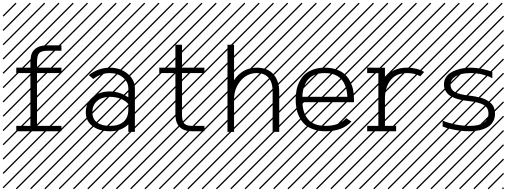

<svg xmlns="http://www.w3.org/2000/svg" viewBox="-23 -978 3759 1424"><path d="M327.6 -601.6Q282.2 -601.6 266.1 -582Q251.5 -564 251.5 -515.1V-476.1H432.6V-436H251.5V-44.4H432.6V-4.4H97.7V-44.4H202.6V-436H97.7V-476.1H202.6V-515.1Q202.6 -546.4 208 -567.9Q213.4 -589.4 229.5 -607.4Q260.7 -641.6 327.6 -641.6H432.6V-601.6ZM526.9 410.6 533.7 417.5 525.4 425.8 518.6 418.9ZM526.9 304.7 533.7 311.5 419.4 425.8 412.6 418.9ZM526.9 198.7 533.7 205.6 313.5 425.8 306.6 418.9ZM526.9 92.3 533.7 99.1 207.5 425.8 200.7 418.9ZM526.9 -13.2 533.7 -6.3 101.6 425.8 94.7 418.9ZM526.9 -119.1 533.7 -112.3 3.4 418 -3.4 411.1ZM526.9 -225.6 533.7 -218.8 3.4 311.5 -3.4 304.7ZM526.9 -331.5 533.7 -324.7 3.4 205.6 -3.4 198.7ZM526.9 -438 533.7 -431.2 3.4 99.1 -3.4 92.3ZM526.9 -543.5 533.7 -536.6 3.4 -6.3 -3.4 -13.2ZM526.9 -649.4 533.7 -642.6 3.4 -112.3 -3.4 -119.1ZM526.9 -755.9 533.7 -749 3.4 -218.8 -3.4 -225.6ZM526.9 -861.8 533.7 -855 3.4 -324.7 -3.4 -331.5ZM516.6 -958 523.4 -951.2 3.4 -431.2 -3.4 -438ZM411.1 -958 418 -951.2 3.4 -536.6 -3.4 -543.5ZM305.2 -958 312 -951.2 3.4 -642.6 -3.4 -649.4ZM198.7 -958 205.6 -951.2 3.4 -749 -3.4 -755.9ZM92.3 -958 99.1 -951.2 3.4 -855 -3.4 -861.8Z M977.5 -321.8V0H928.7V-55.2Q875.5 -4.4 794.4 -4.4Q713.9 -4.4 663.6 -42Q613.3 -79.6 613.3 -145.5Q613.3 -215.3 664.3 -257.6Q715.3 -299.8 791.5 -299.8Q864.7 -299.8 928.7 -255.9V-321.8Q928.7 -370.6 888.9 -403.3Q849.1 -436 792 -436Q726.6 -436 668.5 -392.1L635.3 -421.4Q707.5 -476.1 792 -476.1Q869.1 -476.1 923.3 -431.4Q977.5 -386.7 977.5 -321.8ZM794.4 -44.4Q857.9 -44.4 893.3 -75.2Q928.7 -106 928.7 -167V-206.5Q907.7 -231.9 870.8 -245.8Q834 -259.8 791.5 -259.8Q734.9 -259.8 698.5 -229.7Q662.1 -199.7 662.1 -145.5Q662.1 -95.7 696.3 -70.1Q730.5 -44.4 794.4 -44.4ZM1057.1 410.6 1064 417.5 1055.7 425.8 1048.8 418.9ZM1057.1 304.7 1064 311.5 949.7 425.8 942.9 418.9ZM1057.1 198.7 1064 205.6 843.8 425.8 836.9 418.9ZM1057.1 92.3 1064 99.1 737.8 425.8 731 418.9ZM1057.1 -13.2 1064 -6.3 631.8 425.8 625 418.9ZM1057.1 -119.1 1064 -112.3 533.7 418 526.9 411.1ZM1057.1 -225.6 1064 -218.8 533.7 311.5 526.9 304.7ZM1057.1 -331.5 1064 -324.7 533.7 205.6 526.9 198.7ZM1057.1 -438 1064 -431.2 533.7 99.1 526.9 92.3ZM1057.1 -543.5 1064 -536.6 533.7 -6.3 526.9 -13.2ZM1057.1 -649.4 1064 -642.6 533.7 -112.3 526.9 -119.1ZM1057.1 -755.9 1064 -749 533.7 -218.8 526.9 -225.6ZM1057.1 -861.8 1064 -855 533.7 -324.7 526.9 -331.5ZM1046.9 -958 1053.7 -951.2 533.7 -431.2 526.9 -438ZM941.4 -958 948.2 -951.2 533.7 -536.6 526.9 -543.5ZM835.4 -958 842.3 -951.2 533.7 -642.6 526.9 -649.4ZM729 -958 735.8 -951.2 533.7 -749 526.9 -755.9ZM622.6 -958 629.4 -951.2 533.7 -855 526.9 -861.8Z M1277.8 -646H1326.7V-476.1H1493.2V-436H1326.7V-130.4Q1326.7 -80.1 1343.3 -62.3Q1359.9 -44.4 1402.8 -44.4H1493.2V-4.4H1402.8Q1277.8 -4.4 1277.8 -130.4V-436H1158.2V-476.1H1277.8ZM1587.4 410.6 1594.2 417.5 1585.9 425.8 1579.1 418.9ZM1587.4 304.7 1594.2 311.5 1480 425.8 1473.1 418.9ZM1587.4 198.7 1594.2 205.6 1374 425.8 1367.2 418.9ZM1587.4 92.3 1594.2 99.1 1268.1 425.8 1261.2 418.9ZM1587.4 -13.2 1594.2 -6.3 1162.1 425.8 1155.3 418.9ZM1587.4 -119.1 1594.2 -112.3 1064 418 1057.1 411.1ZM1587.4 -225.6 1594.2 -218.8 1064 311.5 1057.1 304.7ZM1587.4 -331.5 1594.2 -324.7 1064 205.6 1057.1 198.7ZM1587.4 -438 1594.2 -431.2 1064 99.1 1057.1 92.3ZM1587.4 -543.5 1594.2 -536.6 1064 -6.3 1057.1 -13.2ZM1587.4 -649.4 1594.2 -642.6 1064 -112.3 1057.1 -119.1ZM1587.4 -755.9 1594.2 -749 1064 -218.8 1057.1 -225.6ZM1587.4 -861.8 1594.2 -855 1064 -324.7 1057.1 -331.5ZM1577.1 -958 1584 -951.2 1064 -431.2 1057.1 -438ZM1471.7 -958 1478.5 -951.2 1064 -536.6 1057.1 -543.5ZM1365.7 -958 1372.6 -951.2 1064 -642.6 1057.1 -649.4ZM1259.3 -958 1266.1 -951.2 1064 -749 1057.1 -755.9ZM1152.8 -958 1159.7 -951.2 1064 -855 1057.1 -861.8Z M1664.1 -646H1712.9V-382.8Q1739.7 -425.8 1782.5 -450.9Q1825.2 -476.1 1881.3 -476.1Q1962.4 -476.1 2005.1 -426.8Q2047.9 -377.4 2047.9 -298.3V0H1999V-298.3Q1999 -366.7 1968.8 -401.4Q1938.5 -436 1881.3 -436Q1810.1 -436 1761.5 -378.7Q1712.9 -321.3 1712.9 -240.2V0H1664.1ZM2117.7 410.6 2124.5 417.5 2116.2 425.8 2109.4 418.9ZM2117.7 304.7 2124.5 311.5 2010.3 425.8 2003.4 418.9ZM2117.7 198.7 2124.5 205.6 1904.3 425.8 1897.5 418.9ZM2117.7 92.3 2124.5 99.1 1798.3 425.8 1791.5 418.9ZM2117.7 -13.2 2124.5 -6.3 1692.4 425.8 1685.5 418.9ZM2117.7 -119.1 2124.5 -112.3 1594.2 418 1587.4 411.1ZM2117.7 -225.6 2124.5 -218.8 1594.2 311.5 1587.4 304.7ZM2117.7 -331.5 2124.5 -324.7 1594.2 205.6 1587.4 198.7ZM2117.7 -438 2124.5 -431.2 1594.2 99.1 1587.4 92.3ZM2117.7 -543.5 2124.5 -536.6 1594.2 -6.3 1587.4 -13.2ZM2117.7 -649.4 2124.5 -642.6 1594.2 -112.3 1587.4 -119.1ZM2117.7 -755.9 2124.5 -749 1594.2 -218.8 1587.4 -225.6ZM2117.7 -861.8 2124.5 -855 1594.2 -324.7 1587.4 -331.5ZM2107.4 -958 2114.3 -951.2 1594.2 -431.2 1587.4 -438ZM2002 -958 2008.8 -951.2 1594.2 -536.6 1587.4 -543.5ZM1896 -958 1902.8 -951.2 1594.2 -642.6 1587.4 -649.4ZM1789.6 -958 1796.4 -951.2 1594.2 -749 1587.4 -755.9ZM1683.1 -958 1689.9 -951.2 1594.2 -855 1587.4 -861.8Z M2219.2 -260.3H2553.2Q2543.9 -436 2386.2 -436Q2228.5 -436 2219.2 -260.3ZM2219.2 -220.2Q2221.2 -180.7 2231 -150.1Q2240.7 -119.6 2260.3 -95Q2279.8 -70.3 2313.2 -57.4Q2346.7 -44.4 2393.1 -44.4Q2491.2 -44.4 2544.4 -101.1L2583.5 -76.7Q2516.1 -4.4 2393.1 -4.4Q2342.3 -4.4 2302.5 -18.3Q2262.7 -32.2 2238.3 -54.4Q2213.9 -76.7 2198 -108.2Q2182.1 -139.6 2176 -171.9Q2169.9 -204.1 2169.9 -240.2Q2169.9 -276.4 2176 -308.6Q2182.1 -340.8 2197.5 -372.1Q2212.9 -403.3 2236.8 -425.8Q2260.7 -448.2 2299.1 -462.2Q2337.4 -476.1 2386.2 -476.1Q2435.1 -476.1 2473.4 -462.2Q2511.7 -448.2 2535.6 -425.8Q2559.6 -403.3 2575 -372.1Q2590.3 -340.8 2596.4 -308.6Q2602.5 -276.4 2602.5 -240.2V-220.2ZM2647.9 410.6 2654.8 417.5 2646.5 425.8 2639.6 418.9ZM2647.9 304.7 2654.8 311.5 2540.5 425.8 2533.7 418.9ZM2647.9 198.7 2654.8 205.6 2434.6 425.8 2427.7 418.9ZM2647.9 92.3 2654.8 99.1 2328.6 425.8 2321.8 418.9ZM2647.9 -13.2 2654.8 -6.3 2222.7 425.8 2215.8 418.9ZM2647.9 -119.1 2654.8 -112.3 2124.5 418 2117.7 411.1ZM2647.9 -225.6 2654.8 -218.8 2124.5 311.5 2117.7 304.7ZM2647.9 -331.5 2654.8 -324.7 2124.5 205.6 2117.7 198.7ZM2647.9 -438 2654.8 -431.2 2124.5 99.1 2117.7 92.3ZM2647.9 -543.5 2654.8 -536.6 2124.5 -6.3 2117.7 -13.2ZM2647.9 -649.4 2654.8 -642.6 2124.5 -112.3 2117.7 -119.1ZM2647.9 -755.9 2654.8 -749 2124.5 -218.8 2117.7 -225.6ZM2647.9 -861.8 2654.8 -855 2124.5 -324.7 2117.7 -331.5ZM2637.7 -958 2644.5 -951.2 2124.5 -431.2 2117.7 -438ZM2532.2 -958 2539.1 -951.2 2124.5 -536.6 2117.7 -543.5ZM2426.3 -958 2433.1 -951.2 2124.5 -642.6 2117.7 -649.4ZM2319.8 -958 2326.7 -951.2 2124.5 -749 2117.7 -755.9ZM2213.4 -958 2220.2 -951.2 2124.5 -855 2117.7 -861.8Z M2700.2 -4.4V-44.4H2783.2V-435.5L2700.2 -436V-476.1L2807.6 -475.6H2832Q2832 -475.6 2832 -396.5Q2884.3 -476.1 2995.1 -476.1Q3070.3 -476.1 3123 -444.3L3093.8 -412.1Q3055.7 -436 2995.1 -436Q2918 -436 2877.2 -387.5Q2836.4 -338.9 2832 -258.8V-44.4H2915V-4.4ZM3178.2 410.6 3185.1 417.5 3176.8 425.8 3169.9 418.9ZM3178.2 304.7 3185.1 311.5 3070.8 425.8 3064 418.9ZM3178.2 198.7 3185.1 205.6 2964.8 425.8 2958 418.9ZM3178.2 92.3 3185.1 99.1 2858.9 425.8 2852.1 418.9ZM3178.2 -13.2 3185.1 -6.3 2752.9 425.8 2746.1 418.9ZM3178.2 -119.1 3185.1 -112.3 2654.8 418 2647.9 411.1ZM3178.2 -225.6 3185.1 -218.8 2654.8 311.5 2647.9 304.7ZM3178.2 -331.5 3185.1 -324.7 2654.8 205.6 2647.9 198.7ZM3178.2 -438 3185.1 -431.2 2654.8 99.1 2647.9 92.3ZM3178.2 -543.5 3185.1 -536.6 2654.8 -6.3 2647.9 -13.2ZM3178.2 -649.4 3185.1 -642.6 2654.8 -112.3 2647.9 -119.1ZM3178.2 -755.9 3185.1 -749 2654.8 -218.8 2647.9 -225.6ZM3178.2 -861.8 3185.1 -855 2654.8 -324.7 2647.9 -331.5ZM3168 -958 3174.8 -951.2 2654.8 -431.2 2647.9 -438ZM3062.5 -958 3069.3 -951.2 2654.8 -536.6 2647.9 -543.5ZM2956.5 -958 2963.4 -951.2 2654.8 -642.6 2647.9 -649.4ZM2850.1 -958 2856.9 -951.2 2654.8 -749 2647.9 -755.9ZM2743.7 -958 2750.5 -951.2 2654.8 -855 2647.9 -861.8Z M3628.4 -397.5Q3607.4 -411.1 3561.8 -423.6Q3516.1 -436 3469.7 -436Q3427.7 -436 3394.8 -427.7Q3361.8 -419.4 3340.1 -399.9Q3318.4 -380.4 3318.4 -351.6Q3318.4 -313.5 3351.1 -295.4Q3383.8 -277.3 3457 -269Q3481.4 -266.1 3501.7 -262.5Q3522 -258.8 3545.2 -252.4Q3568.4 -246.1 3585.7 -236.1Q3603 -226.1 3617.9 -212.6Q3632.8 -199.2 3640.6 -179.4Q3648.4 -159.7 3648.4 -135.7Q3648.4 -100.1 3632.8 -74Q3617.2 -47.9 3589.6 -33Q3562 -18.1 3529.5 -11.2Q3497.1 -4.4 3459 -4.4Q3408.7 -4.4 3352.5 -14.4Q3296.4 -24.4 3259.8 -40V-83.5Q3292.5 -68.4 3348.6 -56.4Q3404.8 -44.4 3459 -44.4Q3599.6 -44.4 3599.6 -135.7Q3599.6 -180.7 3563.7 -200.4Q3527.8 -220.2 3450.2 -229Q3421.9 -231.9 3398.9 -236.6Q3376 -241.2 3350.8 -250.2Q3325.7 -259.3 3308.8 -272Q3292 -284.7 3280.8 -305.2Q3269.5 -325.7 3269.5 -351.6Q3269.5 -378.4 3282 -400.1Q3294.4 -421.9 3314.5 -435.8Q3334.5 -449.7 3361.3 -459Q3388.2 -468.3 3415 -472.2Q3441.9 -476.1 3469.7 -476.1Q3507.3 -476.1 3551.5 -467Q3595.7 -458 3628.4 -444.8ZM3708.5 410.6 3715.3 417.5 3707 425.8 3700.2 418.9ZM3708.5 304.7 3715.3 311.5 3601.1 425.8 3594.2 418.9ZM3708.5 198.7 3715.3 205.6 3495.1 425.8 3488.3 418.9ZM3708.5 92.3 3715.3 99.1 3389.2 425.8 3382.3 418.9ZM3708.5 -13.2 3715.3 -6.3 3283.2 425.8 3276.4 418.9ZM3708.5 -119.1 3715.3 -112.3 3185.1 418 3178.2 411.1ZM3708.5 -225.6 3715.3 -218.8 3185.1 311.5 3178.2 304.7ZM3708.5 -331.5 3715.3 -324.7 3185.1 205.6 3178.2 198.7ZM3708.5 -438 3715.3 -431.2 3185.1 99.1 3178.2 92.3ZM3708.5 -543.5 3715.3 -536.6 3185.1 -6.3 3178.2 -13.2ZM3708.5 -649.4 3715.3 -642.6 3185.1 -112.3 3178.2 -119.1ZM3708.5 -755.9 3715.3 -749 3185.1 -218.8 3178.2 -225.6ZM3708.5 -861.8 3715.3 -855 3185.1 -324.7 3178.2 -331.5ZM3698.2 -958 3705.1 -951.2 3185.1 -431.2 3178.2 -438ZM3592.8 -958 3599.6 -951.2 3185.1 -536.6 3178.2 -543.5ZM3486.8 -958 3493.7 -951.2 3185.1 -642.6 3178.2 -649.4ZM3380.4 -958 3387.2 -951.2 3185.1 -749 3178.2 -755.9ZM3273.9 -958 3280.8 -951.2 3185.1 -855 3178.2 -861.8Z"/></svg>

Font: AzarMehrMSRS2
Style: Regular
Weight: 1
Designer: Amin Abedi
Version: Version 1.00